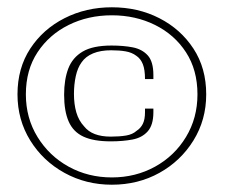

<svg xmlns="http://www.w3.org/2000/svg" viewBox="-20 -502 617 527"><path d="M28 -243Q28 -315 63 -368.5Q98 -422 157 -452Q216 -482 287 -482Q359 -482 417.5 -452Q476 -422 511 -368.5Q546 -315 546 -243Q546 -173 511 -116.5Q476 -60 417.5 -27.5Q359 5 287 5Q216 5 157 -27.5Q98 -60 63 -116.5Q28 -173 28 -243ZM51 -243Q51 -178 83 -126Q115 -74 168.5 -44.5Q222 -15 287 -15Q352 -15 405.5 -44.5Q459 -74 490.5 -126Q522 -178 522 -243Q522 -310 490.5 -358.5Q459 -407 405.5 -433.5Q352 -460 287 -460Q222 -460 168.5 -433.5Q115 -407 83 -358.5Q51 -310 51 -243ZM286 -377Q319 -377 344.5 -372Q370 -367 385.5 -350Q401 -333 401 -296Q401 -294 401 -291Q401 -288 401 -285H378Q378 -311 372 -326Q366 -341 354 -349Q342 -358 325 -361Q308 -364 285 -364Q256 -364 235.5 -355.5Q215 -347 204 -331Q193 -316 188 -293Q183 -270 183 -244Q183 -216 189.5 -193.5Q196 -171 211 -155Q233 -127 284 -127Q308 -127 326 -130Q344 -133 355 -143Q366 -150 372 -162Q378 -174 378 -194Q378 -197 378 -199Q378 -201 378 -204H401Q401 -202 401 -199.5Q401 -197 401 -194Q401 -159 385.5 -141.5Q370 -124 343.5 -119Q317 -114 284 -114Q237 -114 209 -127Q181 -140 168.5 -168.5Q156 -197 156 -242Q156 -284 167.5 -314Q179 -344 207 -360.5Q235 -377 286 -377Z"/></svg>

Font: Genos Light
Style: Regular
Weight: 300
Designer: Robert E. Leuschke
Foundry: Robert E. Leuschke
Version: Version 1.010